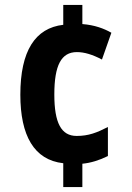

<svg xmlns="http://www.w3.org/2000/svg" viewBox="-20 -744 534 774"><path d="M312 -647V-724H235V-644C122 -631 62 -539 62 -362C62 -198 117 -99 235 -86V10H312V-84C345 -87 381 -98 415 -115V-232C370 -209 337 -196 289 -196C227 -196 199 -248 199 -363C199 -481 227 -534 290 -534C320 -534 353 -524 391 -504L429 -612C399 -629 362 -643 312 -647Z"/></svg>

Font: Noto Sans Telugu Condensed
Style: Bold
Weight: 700
Width: 3
Designer: Jelle Bosma - Monotype Design Team
Foundry: Monotype Imaging Inc.
Version: Version 2.005